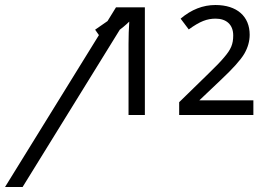

<svg xmlns="http://www.w3.org/2000/svg" viewBox="-211 -743 1055 763"><path d="M581.1 -344.2 666 -424.8C713.9 -469.7 745.1 -504.4 759.8 -529.3C773.9 -553.7 781.2 -579.1 781.2 -605C781.2 -677.7 731 -723.1 645 -723.1C595.7 -723.1 549.3 -705.1 506.8 -668.9L539.1 -626C584 -658.7 612.3 -668.9 646 -668.9C687 -668.9 715.8 -646.5 715.8 -602.1C715.8 -566.9 706.5 -546.4 679.7 -515.1C666.5 -499 645 -477.1 616.2 -449.2L501 -336.9V-286.1H795.9V-344.2ZM364.7 -713.9H250L216.3 -659.2L167 -625L182.1 -603.5L-190.9 0H-121.1L265.1 -625L278.8 -635.7C287.6 -643.1 295.4 -649.9 302.7 -657.2C300.8 -627.9 299.8 -598.6 299.8 -568.8V-286.1H364.7Z"/></svg>

Font: Open Sans
Style: Regular
Weight: 400
Foundry: Ascender Corporation
Version: Version 1.100;PS 001.100;hotconv 1.0.88;makeotf.lib2.5.64775